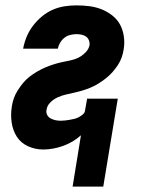

<svg xmlns="http://www.w3.org/2000/svg" viewBox="-20 -548 540 714"><path d="M250 146 281 -45Q267 -32 250 -22Q233 -12 215 -5.5Q197 1 178 4.5Q159 8 141 8Q111 8 84.5 -4Q58 -16 43 -39Q28 -62 23.5 -91.5Q19 -121 24 -152Q26 -167 31.5 -182.5Q37 -198 46 -212Q55 -226 65.5 -239Q76 -252 89.5 -262.5Q103 -273 117.5 -281.5Q132 -290 147 -296.5Q162 -303 177.5 -308Q193 -313 208.5 -316.5Q224 -320 240 -323Q256 -326 270.5 -333Q285 -340 297.5 -352.5Q310 -365 313 -380Q314 -390 310.5 -398.5Q307 -407 300 -412Q293 -417 283.5 -419Q274 -421 264 -421Q253 -421 241 -418Q229 -415 219.5 -407.5Q210 -400 203.5 -389Q197 -378 195 -367H66Q70 -389 79 -411Q88 -433 102.5 -452Q117 -471 135.5 -486.5Q154 -502 175.5 -511.5Q197 -521 219.5 -524.5Q242 -528 264 -528Q289 -528 312.5 -525Q336 -522 357.5 -513.5Q379 -505 397.5 -490.5Q416 -476 426.5 -456.5Q437 -437 440.5 -413Q444 -389 440 -365Q438 -350 432.5 -334.5Q427 -319 418 -305.5Q409 -292 398 -279.5Q387 -267 373.5 -256.5Q360 -246 346.5 -237.5Q333 -229 317.5 -222.5Q302 -216 287 -211.5Q272 -207 256.5 -203.5Q241 -200 225.5 -196.5Q210 -193 194.5 -186Q179 -179 167 -167Q155 -155 153 -139Q151 -129 155.5 -120.5Q160 -112 168.5 -107.5Q177 -103 186.5 -101Q196 -99 206 -99Q214 -99 222.5 -100Q231 -101 239.5 -102.5Q248 -104 256.5 -106Q265 -108 272.5 -112Q280 -116 287.5 -122Q295 -128 296 -136L304 -181H418L364 146Z"/></svg>

Font: Iosevka SS18 Heavy
Style: Italic
Weight: 900
Italic angle: -9°
Monospace: yes
Designer: Belleve Invis
Foundry: Belleve Invis
Version: Version 25.1.1; ttfautohint (v1.8.4)